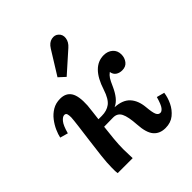

<svg xmlns="http://www.w3.org/2000/svg" viewBox="-216 -908 1051 1051"><g transform="rotate(-45 309.5 -382.5)"><path d="M95 0Q93 -12 93 -23Q93 -34 93 -44Q93 -80 99 -132Q105 -184 112 -237Q119 -290 124.5 -333.5Q130 -377 131 -396Q131 -412 128 -422Q125 -432 113 -432Q100 -432 84.5 -413.5Q69 -395 56 -347L10 -360Q14 -380 25.5 -406Q37 -432 55.5 -456Q74 -480 100 -495.5Q126 -511 160 -511Q204 -511 224 -480Q244 -449 240 -379Q238 -357 235 -333Q232 -309 229 -283H255Q294 -283 320 -302.5Q346 -322 364 -377Q407 -511 497 -511Q528 -511 548.5 -493Q569 -475 569 -445Q569 -419 554 -399.5Q539 -380 511 -380Q489 -380 474 -390.5Q459 -401 456 -422Q442 -412 433 -398Q424 -384 412 -356Q397 -322 379 -299.5Q361 -277 338 -267Q397 -264 426 -232.5Q455 -201 460 -146Q464 -100 471.5 -84Q479 -68 493 -68Q504 -67 516 -82Q528 -97 541 -143L586 -131Q582 -99 566.5 -66.5Q551 -34 523.5 -11.5Q496 11 455 11Q411 11 386.5 -17.5Q362 -46 358 -113Q354 -177 340 -205Q326 -233 293 -233L222 -232Q217 -190 213 -148Q209 -106 209 -70Q209 -51 210 -32.5Q211 -14 211 0ZM270 -570 233 -604 318 -741Q336 -770 361 -775Q386 -780 402 -765Q420 -749 416.5 -723Q413 -697 389 -676Z"/></g></svg>

Font: Lora SemiBold
Style: Italic
Weight: 600
Italic angle: -3°
Designer: Olga Karpushina, Alexei Vanyashin (Cyrillic)
Foundry: Cyreal
Version: Version 3.011; ttfautohint (v1.8.4.7-5d5b)